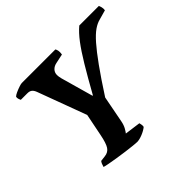

<svg xmlns="http://www.w3.org/2000/svg" viewBox="-165 -900 1096 1096"><g transform="rotate(-45 383.0 -352.0)"><path d="M363 0Q355 0 331.5 -2.5Q308 -5 277 -9Q246 -13 215 -18Q184 -23 160 -27.5Q136 -32 127 -35Q133 -58 142 -69L175 -73Q204 -76 218.5 -98Q233 -120 244 -176L271 -311L162 -605Q156 -622 146 -631Q136 -640 117 -640H64Q62 -644 59 -652Q56 -660 57 -671Q63 -678 79.5 -685.5Q96 -693 112.5 -698.5Q129 -704 136 -704H407Q411 -698 413.5 -687Q416 -676 413 -657L357 -645Q336 -641 323 -627.5Q310 -614 310 -594Q310 -581 315 -562L370 -367H373Q427 -464 466.5 -529.5Q506 -595 537.5 -636.5Q569 -678 600 -704H758Q761 -698 764 -686.5Q767 -675 765 -662L708 -646Q683 -640 657 -622Q631 -604 598.5 -567Q566 -530 521 -467.5Q476 -405 414 -309L383 -148Q378 -122 368 -104.5Q358 -87 352 -80L448 -67Q448 -63 450.5 -55.5Q453 -48 451 -35Q434 -21 408 -10.5Q382 0 363 0Z"/></g></svg>

Font: Texturina ExtraBold
Style: Italic
Weight: 800
Italic angle: -11°
Designer: Guillermo Torres Carreño
Foundry: Omnibus-Type
Version: Version 1.002; ttfautohint (v1.8.3)